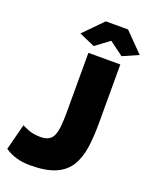

<svg xmlns="http://www.w3.org/2000/svg" viewBox="-168 -1003 867 1102"><g transform="rotate(20 265.5 -451.5)"><path d="M42 -192Q48 -188 80 -175Q112 -162 155 -162Q186 -162 205 -172.5Q224 -183 233.5 -205Q243 -227 246.5 -262.5Q250 -298 250 -349V-710H445V-349Q445 -268 435.5 -202Q426 -136 397 -88Q368 -40 310 -14.5Q252 11 155 11Q109 11 71 0Q33 -11 1 -33ZM169 -799 282 -914H418L531 -799L435 -757L350 -820L265 -757Z"/></g></svg>

Font: Raleway Thin Black
Style: Regular
Weight: 900
Version: Version 4.026